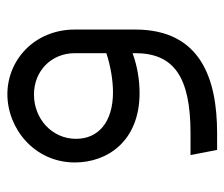

<svg xmlns="http://www.w3.org/2000/svg" viewBox="-64 -334 608 520"><g transform="rotate(-90 240.0 -74.0)"><path d="M245 -358C152 -358 60 -285 60 -175C60 -87 118 0 248 0C283 0 321 -6 356 -19V-12C356 92 293 138 139 138H80L94 210H139C286 210 420 166 420 -12V-175C420 -285 337 -358 245 -358ZM250 -72C169 -72 124 -112 124 -172C124 -237 178 -286 244 -286C308 -286 356 -239 356 -175V-90C320 -78 281 -72 250 -72Z"/></g></svg>

Font: UULA Sans
Style: Regular
Weight: 400
Designer: Mohamed Gaber, Laura Garcia Mut
Foundry: Kief Type Foundry
Version: Version 3.006;hotconv 1.0.109;makeotfexe 2.5.65596